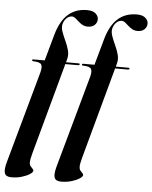

<svg xmlns="http://www.w3.org/2000/svg" viewBox="-90 -776 812 1024"><g transform="rotate(5 316.5 -264.0)"><path d="M195 -428.5 199 -438.5H314.5Q317.5 -438.5 319 -437.5Q320.5 -436.5 320.5 -434.5Q320.5 -432.5 319.2 -431.2Q318 -430 316 -429.2Q314 -428.5 311 -428.5ZM65.5 -434Q65.5 -436 67 -437.2Q68.5 -438.5 72 -438.5H132.5L171.5 -578.5Q192.5 -653.5 233 -689.5Q273.5 -725.5 334.5 -725.5Q365 -725.5 380.2 -712.2Q395.5 -699 395.5 -681.5Q395.5 -663 382 -650.5Q368.5 -638 345.5 -638Q329 -638 316.5 -645Q304 -652 294.2 -661.2Q284.5 -670.5 275.5 -677.5Q266.5 -684.5 257 -684.5Q240.5 -684.5 227 -670.5Q213.5 -656.5 209.5 -636.5Q206.5 -618.5 214.5 -596.8Q222.5 -575 233.5 -551.2Q244.5 -527.5 251 -503.5Q257.5 -479.5 251.5 -456.5L110 61.5Q105.5 78.5 103.2 90Q101 101.5 101 110Q101 122.5 106.8 130Q112.5 137.5 118 142.5Q123.5 147.5 123.5 153Q123.5 161 107.8 171.5Q92 182 66 190Q40 198 9.5 198Q-19.5 198 -26.2 180.2Q-33 162.5 -22 121.5L115 -372Q123.5 -404 115 -416Q106.5 -428 72.5 -428.5Q68.5 -429 67 -430.5Q65.5 -432 65.5 -434ZM461.5 -428.5 465.5 -438.5H581Q584 -438.5 585.5 -437.5Q587 -436.5 587 -434.5Q587 -432.5 585.8 -431.2Q584.5 -430 582.5 -429.2Q580.5 -428.5 577.5 -428.5ZM332 -434Q332 -436 333.5 -437.2Q335 -438.5 338.5 -438.5H399L438 -578.5Q459 -653.5 499.5 -689.5Q540 -725.5 601 -725.5Q631.5 -725.5 646.8 -712.2Q662 -699 662 -681.5Q662 -663 648.5 -650.5Q635 -638 612 -638Q595.5 -638 583 -645Q570.5 -652 560.8 -661.2Q551 -670.5 542 -677.5Q533 -684.5 523.5 -684.5Q507 -684.5 493.5 -670.5Q480 -656.5 476 -636.5Q473 -618.5 481 -596.8Q489 -575 500 -551.2Q511 -527.5 517.5 -503.5Q524 -479.5 518 -456.5L376.5 61.5Q372 78.5 369.8 90Q367.5 101.5 367.5 110Q367.5 122.5 373.2 130Q379 137.5 384.5 142.5Q390 147.5 390 153Q390 161 374.2 171.5Q358.5 182 332.5 190Q306.5 198 276 198Q247 198 240.2 180.2Q233.5 162.5 244.5 121.5L381.5 -372Q390 -404 381.5 -416Q373 -428 339 -428.5Q335 -429 333.5 -430.5Q332 -432 332 -434Z"/></g></svg>

Font: Fraunces 120pt SemiBold
Style: Italic
Weight: 600
Italic angle: -16°
Version: Version 1.000;[b76b70a41]